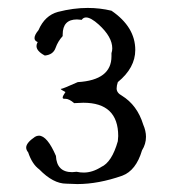

<svg xmlns="http://www.w3.org/2000/svg" viewBox="-20 -924 435 484"><path d="M175 -460Q228 -460 288 -481Q323 -494 338 -545Q348 -561 348 -579Q348 -594 341 -610Q326 -659 287 -683Q274 -690 274 -701Q274 -708 277 -717Q321 -753 321 -798Q321 -856 261 -897Q232 -904 201 -904Q165 -904 126 -894Q93 -885 77 -848Q67 -836 67 -828Q67 -821 75 -818Q72 -813 72 -808Q72 -795 93 -784Q114 -786 120 -803Q126 -820 138 -833V-837Q138 -875 174 -875L186 -874Q190 -880 197 -880Q209 -880 229 -862Q263 -831 263 -802Q263 -796 261 -790V-782Q261 -722 176 -717Q138 -700 134 -700H133Q133 -698 145 -692Q138 -682 138 -678Q138 -675 142 -675H145Q154 -675 167 -664L190 -665Q278 -665 278 -581L277 -568Q262 -515 235 -503Q213 -489 191 -489Q182 -489 173 -491L162 -490Q123 -490 121 -531Q99 -582 78 -582Q73 -582 68 -579Q46 -564 46 -552Q46 -546 51 -540Q61 -510 79 -497Q114 -461 147 -461Z"/></svg>

Font: Xiaobo Songti 小帛宋体
Style: Regular
Weight: 400
Version: Version 1.501;March 17, 2024;FontCreator 14.0.0.2814 64-bit